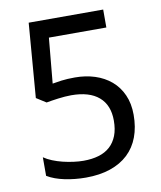

<svg xmlns="http://www.w3.org/2000/svg" viewBox="-82 -780 715 855"><g transform="rotate(-10 275.5 -352.0)"><path d="M266.1 -438Q314.5 -438 356.2 -424.6Q397.9 -411.1 429 -384.8Q460 -358.4 477.5 -319.3Q495.1 -280.3 495.1 -229Q495.1 -173.3 478.5 -128.9Q461.9 -84.5 429.2 -53.7Q396.5 -22.9 348.4 -6.6Q300.3 9.8 237.8 9.8Q212.9 9.8 188.7 7.3Q164.6 4.9 142.3 0.2Q120.1 -4.4 100.1 -11.7Q80.1 -19 64 -28.8V-112.8Q80.1 -101.6 101.8 -92.8Q123.5 -84 147.5 -78.1Q171.4 -72.3 195.6 -69.1Q219.7 -65.9 240.2 -65.9Q278.8 -65.9 309.1 -75Q339.4 -84 360.4 -103Q381.3 -122.1 392.6 -150.9Q403.8 -179.7 403.8 -219.2Q403.8 -289.1 360.8 -325.9Q317.9 -362.8 235.8 -362.8Q222.7 -362.8 207.3 -361.6Q191.9 -360.4 176.5 -358.4Q161.1 -356.4 147.2 -354.2Q133.3 -352.1 123 -350.1L79.1 -377.9L106 -713.9H442.9V-632.8H183.1L164.1 -428.2Q179.7 -431.2 205.3 -434.6Q231 -438 266.1 -438Z"/></g></svg>

Font: Noto Sans Lao
Style: Regular
Weight: 400
Designer: Danh Hong
Foundry: Danh Hong
Version: Version 1.03 uh